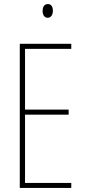

<svg xmlns="http://www.w3.org/2000/svg" viewBox="-20 -931 421 951"><path d="M217 -911C197 -911 191 -893 191 -877C191 -859 199 -843 216 -843C232 -843 242 -857 242 -878C242 -894 236 -911 217 -911ZM333 0V-25H104V-363H320V-388H104V-689H333V-714H78V0Z"/></svg>

Font: Noto Sans Georgian ExtraCondensed Thin
Style: Regular
Weight: 100
Width: 2
Designer: Monotype Design Team, Akaki Razmadze
Foundry: Google LLC
Version: Version 2.005